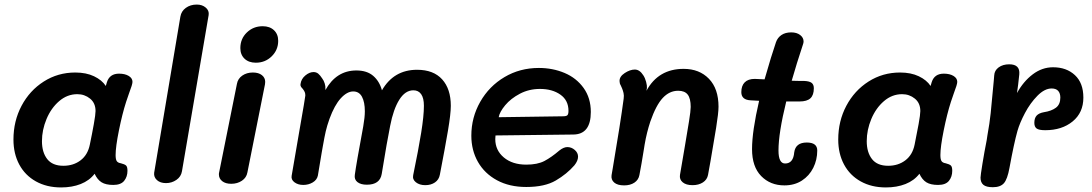

<svg xmlns="http://www.w3.org/2000/svg" viewBox="-20 -812 4789 842"><path d="M539 -63Q539 -37 524.5 -19Q510 -1 477 -1Q444 -1 425.5 -12.5Q407 -24 395 -50Q372 -20 334 -5Q296 10 248 10Q185 10 137.5 -16.5Q90 -43 64.5 -90.5Q39 -138 39 -200Q39 -281 74.5 -348Q110 -415 172 -454.5Q234 -494 310 -494Q358 -494 392.5 -477.5Q427 -461 444 -435L449 -452Q461 -489 502 -489Q528 -489 544.5 -479Q561 -469 561 -453Q561 -442 546 -403L533 -365Q516 -312 501.5 -240Q487 -168 487 -132Q487 -113 492 -105.5Q497 -98 510 -96Q526 -92 532.5 -86.5Q539 -81 539 -63ZM374 -178Q384 -226 391.5 -268Q399 -310 399 -325Q399 -360 375 -379.5Q351 -399 319 -399Q275 -399 239.5 -368.5Q204 -338 184 -290Q164 -242 164 -193Q164 -144 187 -114.5Q210 -85 258 -85Q302 -85 333.5 -109Q365 -133 374 -178Z M656 -54 771 -739Q775 -763 795 -777.5Q815 -792 843 -792Q867 -792 882.5 -778.5Q898 -765 895 -746L778 -61Q774 -37 753.5 -23Q733 -9 708 -9Q683 -9 668.5 -22Q654 -35 656 -54Z M1034 -601Q1034 -642 1062.5 -669.5Q1091 -697 1132 -697Q1163 -697 1181.5 -679.5Q1200 -662 1200 -633Q1200 -593 1171.5 -565Q1143 -537 1102 -537Q1071 -537 1052.5 -554.5Q1034 -572 1034 -601ZM940 -47Q940 -53 941 -56L1019 -444Q1023 -467 1042.5 -480.5Q1062 -494 1089 -494Q1114 -494 1128.5 -482.5Q1143 -471 1143 -453Q1143 -446 1142 -442L1065 -56Q1061 -33 1041 -19.5Q1021 -6 994 -6Q969 -6 954.5 -17.5Q940 -29 940 -47Z M1957 -348Q1957 -313 1944.5 -239Q1932 -165 1909 -46Q1905 -24 1887.5 -12Q1870 0 1845 0Q1820 0 1804 -12.5Q1788 -25 1792 -44Q1815 -155 1827 -229.5Q1839 -304 1839 -348Q1839 -382 1827 -399Q1815 -416 1793 -416Q1757 -416 1731 -374.5Q1705 -333 1691 -260Q1678 -197 1654 -49Q1646 -2 1589 -2Q1562 -2 1547.5 -13.5Q1533 -25 1536 -45Q1542 -91 1573 -258Q1580 -298 1580 -324Q1580 -364 1567.5 -387.5Q1555 -411 1529 -411Q1502 -411 1474.5 -381Q1447 -351 1425 -291Q1414 -260 1408.5 -236Q1403 -212 1396 -172L1391 -144L1382 -90L1374 -42Q1370 -23 1351.5 -12Q1333 -1 1310 -1Q1287 -1 1271.5 -12.5Q1256 -24 1259 -41Q1269 -103 1292 -233Q1319 -387 1319 -393Q1319 -402 1316.5 -408Q1314 -414 1308 -422Q1306 -424 1303 -427.5Q1300 -431 1298.5 -435Q1297 -439 1298 -444Q1301 -466 1319 -481Q1337 -496 1355 -496Q1367 -496 1375.5 -489Q1384 -482 1393 -468Q1400 -459 1404 -446Q1408 -433 1407 -422V-417Q1455 -503 1543 -503Q1589 -503 1616.5 -479.5Q1644 -456 1655 -416Q1707 -506 1809 -506Q1881 -506 1919 -464Q1957 -422 1957 -348Z M2047 -217Q2047 -297 2086 -365.5Q2125 -434 2192.5 -474Q2260 -514 2343 -514Q2404 -514 2456 -492Q2508 -470 2539.5 -426Q2571 -382 2571 -321Q2571 -222 2493 -222L2153 -218Q2152 -212 2152 -202Q2152 -153 2189.5 -121.5Q2227 -90 2288 -90Q2337 -90 2367.5 -106Q2398 -122 2433 -152Q2452 -167 2468 -167Q2486 -167 2500.5 -154.5Q2515 -142 2515 -125Q2515 -107 2499 -87Q2466 -49 2417.5 -20.5Q2369 8 2288 8Q2214 8 2159.5 -21.5Q2105 -51 2076 -102Q2047 -153 2047 -217ZM2449 -302Q2464 -302 2468.5 -307Q2473 -312 2473 -326Q2473 -372 2437.5 -397Q2402 -422 2348 -422Q2300 -422 2260 -401Q2220 -380 2195.5 -350.5Q2171 -321 2167 -298Z M3131 -344Q3131 -317 3120.5 -251.5Q3110 -186 3096 -106L3085 -45Q3081 -24 3062.5 -12Q3044 0 3017 0Q2989 0 2974 -12.5Q2959 -25 2962 -45L2984 -174Q2994 -233 3001.5 -279.5Q3009 -326 3009 -343Q3009 -380 2996 -397Q2983 -414 2954 -414Q2916 -414 2886.5 -382.5Q2857 -351 2832 -279Q2816 -231 2807 -178L2803 -153Q2793 -90 2784 -44Q2780 -23 2762 -11Q2744 1 2717 1Q2688 1 2673.5 -11.5Q2659 -24 2662 -44L2667 -73Q2701 -273 2715 -379Q2717 -393 2714.5 -404Q2712 -415 2708 -424.5Q2704 -434 2702 -438Q2697 -446 2697 -456Q2696 -476 2719.5 -491.5Q2743 -507 2764 -507Q2785 -507 2801 -482Q2809 -470 2813.5 -453Q2818 -436 2817 -426L2815 -414Q2867 -510 2978 -510Q3047 -510 3089 -466.5Q3131 -423 3131 -344Z M3564 -152Q3564 -111 3546.5 -76Q3529 -41 3496.5 -20Q3464 1 3420 1Q3358 1 3318 -40Q3278 -81 3278 -158Q3278 -236 3309 -370L3272 -372Q3231 -374 3231 -408Q3231 -436 3246 -451Q3261 -466 3290 -466Q3303 -466 3333 -464Q3363 -569 3383 -627Q3390 -647 3407 -658.5Q3424 -670 3450 -670Q3474 -670 3489 -658.5Q3504 -647 3504 -630Q3504 -624 3501 -616Q3474 -535 3452 -458Q3470 -457 3507 -457Q3530 -456 3539.5 -448.5Q3549 -441 3549 -425Q3549 -395 3534 -381Q3519 -367 3486 -367H3428Q3394 -229 3394 -152Q3394 -95 3423 -95Q3459 -95 3463 -144Q3469 -187 3518 -187Q3564 -187 3564 -152Z M4156 -63Q4156 -37 4141.5 -19Q4127 -1 4094 -1Q4061 -1 4042.5 -12.5Q4024 -24 4012 -50Q3989 -20 3951 -5Q3913 10 3865 10Q3802 10 3754.5 -16.5Q3707 -43 3681.5 -90.5Q3656 -138 3656 -200Q3656 -281 3691.5 -348Q3727 -415 3789 -454.5Q3851 -494 3927 -494Q3975 -494 4009.5 -477.5Q4044 -461 4061 -435L4066 -452Q4078 -489 4119 -489Q4145 -489 4161.5 -479Q4178 -469 4178 -453Q4178 -442 4163 -403L4150 -365Q4133 -312 4118.5 -240Q4104 -168 4104 -132Q4104 -113 4109 -105.5Q4114 -98 4127 -96Q4143 -92 4149.5 -86.5Q4156 -81 4156 -63ZM3991 -178Q4001 -226 4008.5 -268Q4016 -310 4016 -325Q4016 -360 3992 -379.5Q3968 -399 3936 -399Q3892 -399 3856.5 -368.5Q3821 -338 3801 -290Q3781 -242 3781 -193Q3781 -144 3804 -114.5Q3827 -85 3875 -85Q3919 -85 3950.5 -109Q3982 -133 3991 -178Z M4731 -384Q4731 -318 4684 -279.5Q4637 -241 4564 -241Q4536 -241 4526 -248.5Q4516 -256 4516 -273Q4516 -294 4526 -305Q4536 -316 4558 -320Q4591 -325 4610.5 -339.5Q4630 -354 4630 -384Q4630 -403 4620.5 -413.5Q4611 -424 4592 -424Q4561 -424 4529.5 -392Q4498 -360 4475 -316.5Q4452 -273 4442 -238Q4427 -185 4407 -76Q4398 -26 4382.5 -8.5Q4367 9 4334 9Q4305 9 4292.5 -1.5Q4280 -12 4280 -33Q4280 -42 4288.5 -94.5Q4297 -147 4307 -197L4310 -217Q4320 -272 4324.5 -315Q4329 -358 4338 -457L4340 -481Q4341 -503 4359.5 -516.5Q4378 -530 4406 -530Q4454 -530 4450 -486Q4445 -437 4440 -404Q4468 -455 4509 -486Q4550 -517 4598 -517Q4657 -517 4694 -482.5Q4731 -448 4731 -384Z"/></svg>

Font: Mali SemiBold
Style: Italic
Weight: 600
Italic angle: -10°
Version: Version 1.000; ttfautohint (v1.6)